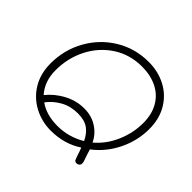

<svg xmlns="http://www.w3.org/2000/svg" viewBox="-172 -921 1172 1172"><g transform="rotate(45 414.0 -335.0)"><path d="M601 29Q590 1 583 -22Q579 -31 573 -49Q485 10 368 10Q290 10 223 -25.5Q156 -61 116.5 -126.5Q77 -192 77 -280Q77 -397 132 -495.5Q187 -594 282.5 -652Q378 -710 495 -710Q577 -710 643.5 -675Q710 -640 748.5 -575Q787 -510 787 -422Q787 -322 742 -230Q697 -138 618 -78L629 -43L642 -5Q646 5 646 15Q646 27 638 33.5Q630 40 620 40Q614 40 608.5 37Q603 34 601 29ZM418 -231Q480 -231 528 -200.5Q576 -170 600 -119Q664 -173 699.5 -254.5Q735 -336 735 -422Q735 -498 703.5 -552Q672 -606 615.5 -633.5Q559 -661 487 -661Q382 -661 300.5 -608Q219 -555 173.5 -466Q128 -377 128 -271Q128 -177 184 -113Q226 -165 287.5 -198Q349 -231 418 -231ZM557 -89Q536 -134 502.5 -158Q469 -182 411 -182Q349 -182 300 -155Q251 -128 218 -84Q281 -39 377 -39Q473 -39 557 -89Z"/></g></svg>

Font: Kodchasan ExtraLight
Style: Italic
Weight: 275
Italic angle: -10°
Version: Version 1.000; ttfautohint (v1.6)